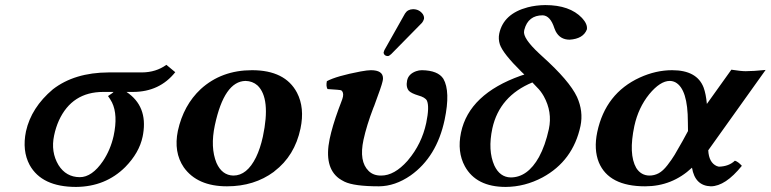

<svg xmlns="http://www.w3.org/2000/svg" viewBox="-20 -718 3011 750"><path d="M291.5 -25.9Q339.4 -25.9 382.3 -88.9Q411.6 -132.8 423.8 -187Q441.4 -269 417.5 -317.9Q410.6 -331.1 401.9 -342.8Q422.4 -356 423.3 -358.9H383.3Q261.2 -358.9 210 -247.1Q197.8 -219.7 191.4 -189Q177.7 -124.5 208.5 -73.2Q237.8 -26.4 291.5 -25.9ZM186.5 -369.1Q271 -434.6 404.3 -435.1H534.7Q589.4 -435.5 629.9 -464.8L664.6 -436Q603.5 -359.4 500.5 -358.9H474.1Q557.1 -303.7 539.1 -194.8Q538.1 -189 537.1 -184.1Q523.9 -121.1 469.2 -65.4Q392.1 11.2 277.3 12.2Q143.1 12.2 95.7 -73.7Q65.9 -129.4 81.5 -205.1Q102.1 -297.9 186.5 -369.1Z M939 -401.9Q856 -400.4 819.3 -229Q800.8 -142.1 825.7 -81.5Q847.2 -33.2 891.6 -32.2Q944.8 -32.2 980 -103.5Q996.6 -137.7 1006.8 -184.1Q1038.6 -334 985.8 -384.3Q966.3 -401.4 939 -401.9ZM674.8 -207Q696.8 -307.1 764.2 -370.1Q845.2 -443.8 964.4 -443.8Q1093.8 -443.8 1140.1 -356Q1170.9 -296.9 1153.8 -215.8Q1131.3 -109.4 1051.8 -48.8Q1050.3 -47.9 1049.8 -46.9Q973.1 9.8 866.7 9.8Q750.5 9.8 697.8 -64.5Q657.7 -123.5 674.8 -207Z M1593.3 -682.1Q1617.7 -682.1 1631.8 -662.6Q1637.7 -652.8 1636.2 -644Q1633.3 -634.8 1628.4 -628.9L1508.3 -506.8Q1500.5 -499.5 1495.6 -499Q1482.4 -499 1479 -509.3Q1478.5 -511.7 1478.5 -513.2Q1480 -519 1481.4 -522L1562 -665Q1572.3 -681.6 1593.3 -682.1ZM1716.8 -250Q1686 -105 1584 -32.7Q1523.4 9.3 1460.4 9.8Q1363.3 9.8 1325.7 -8.3Q1314 -14.2 1304.2 -21Q1245.1 -64.9 1267.6 -174.8Q1278.3 -225.6 1302.2 -291Q1305.7 -301.8 1312 -316.9Q1318.4 -333 1319.8 -340.8Q1322.8 -357.9 1313 -365.2Q1308.1 -367.2 1259.3 -370.1Q1252.9 -381.3 1256.8 -400.9Q1293.9 -420.9 1389.2 -439Q1416 -443.8 1428.7 -443.8Q1475.6 -443.8 1476.1 -412.6Q1476.1 -405.8 1474.1 -398.9Q1470.7 -382.3 1441.4 -303.7Q1439.9 -299.8 1438.5 -296.9Q1412.1 -228 1399.9 -171.9Q1381.8 -87.4 1419.9 -50.3Q1438.5 -31.7 1469.2 -32.2Q1520.5 -32.2 1571.8 -89.8Q1573.7 -91.8 1574.2 -92.8Q1627.4 -155.8 1645 -237.8Q1658.2 -301.8 1647.5 -325.2Q1640.6 -337.9 1613.8 -345.2Q1587.9 -353 1577.6 -362.8Q1564.9 -377.4 1570.3 -403.8Q1575.7 -429.2 1605.5 -439.9Q1616.7 -443.8 1627.9 -443.8Q1690.9 -442.9 1711.9 -410.2Q1740.2 -361.3 1716.8 -250Z M2077.6 -377 2059.6 -396Q1931.2 -342.8 1903.3 -216.8Q1884.8 -130.4 1911.1 -71.3Q1932.6 -25.9 1974.6 -24.9Q2041 -24.9 2085.4 -104.5Q2109.9 -149.4 2124 -213.9Q2138.2 -280.8 2104 -342.3Q2092.3 -362.8 2077.6 -377ZM2028.3 -426.8 2016.6 -438Q1944.8 -508.8 1932.6 -544.4Q1925.8 -565.9 1930.2 -586.9Q1946.8 -664.6 2041.5 -689.5Q2073.7 -697.8 2109.9 -698.2Q2205.6 -698.2 2253.4 -647.9Q2275.9 -623.5 2272.5 -603Q2258.3 -566.4 2205.1 -563Q2167.5 -563 2150.4 -596.2Q2147.5 -602.5 2145.5 -607.9Q2129.9 -656.7 2100.1 -658.2Q2043 -658.2 2028.3 -602.1Q2027.8 -599.1 2027.3 -597.2Q2021.5 -569.3 2085.4 -509.8Q2091.3 -504.4 2098.1 -498Q2204.1 -402.8 2233.9 -339.4Q2259.3 -283.2 2247.6 -226.1Q2218.3 -89.4 2099.1 -24.9Q2030.3 11.7 1955.6 12.2Q1840.3 12.2 1795.9 -68.4Q1765.1 -125 1780.8 -200.2Q1812.5 -350.6 2014.6 -422.4Q2022 -424.8 2028.3 -426.8Z M2667.5 -206.1 2667 -241.2Q2667 -370.1 2618.2 -396.5Q2607.4 -401.9 2596.2 -401.9Q2559.1 -401.9 2516.1 -350.1Q2473.6 -297.4 2458 -226.1Q2434.6 -115.7 2465.3 -62Q2483.9 -32.7 2516.6 -32.2Q2536.1 -32.2 2553 -41.3Q2569.8 -50.3 2587.2 -72.8Q2604.5 -95.2 2615.2 -113Q2626 -130.9 2646.5 -167.5ZM2605.5 -443.8Q2702.6 -443.8 2728.5 -376Q2737.8 -350.6 2741.2 -312L2836.9 -445.8Q2874.5 -439.9 2892.6 -439.9Q2921.9 -439.9 2970.7 -444.8L2746.6 -130.9Q2749 -83 2779.8 -69.3Q2784.7 -67.4 2788.1 -66.9Q2827.1 -67.9 2850.6 -90.3Q2862.8 -86.9 2877.9 -70.3Q2813.5 9.3 2756.8 9.8Q2694.8 7.8 2683.1 -63Q2605.5 9.8 2500 9.8Q2358.4 9.8 2319.3 -83.5Q2298.8 -134.3 2313 -202.1Q2345.2 -353.5 2479 -415Q2542 -443.8 2605.5 -443.8Z"/></svg>

Font: Linux Libertine Slanted O
Style: Bold Slanted
Weight: 700
Designer: Philipp H. Poll
Foundry: Philipp H. Poll
Version: Version 5.0.0